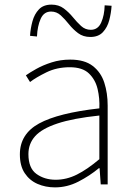

<svg xmlns="http://www.w3.org/2000/svg" viewBox="-20 -798 576 831"><path d="M218 13Q177 13 142.5 -2Q108 -17 87 -48.5Q66 -80 66 -130Q66 -218 149 -263.5Q232 -309 410 -329Q412 -372 402.5 -412.5Q393 -453 365 -480Q337 -507 282 -507Q226 -507 181 -485Q136 -463 110 -443L92 -472Q109 -484 137.5 -500Q166 -516 203.5 -528Q241 -540 284 -540Q346 -540 381.5 -512.5Q417 -485 431.5 -440Q446 -395 446 -341V0H416L411 -70H408Q368 -37 319.5 -12Q271 13 218 13ZM221 -20Q268 -20 313 -42.5Q358 -65 410 -109V-298Q296 -286 228.5 -263.5Q161 -241 132 -208.5Q103 -176 103 -131Q103 -70 138 -45Q173 -20 221 -20ZM371 -638Q340 -638 318 -654.5Q296 -671 278.5 -693Q261 -715 243 -731.5Q225 -748 201 -748Q170 -748 156 -716.5Q142 -685 140 -640L110 -643Q112 -675 120.5 -706Q129 -737 148.5 -757.5Q168 -778 203 -778Q234 -778 256 -761.5Q278 -745 295.5 -723.5Q313 -702 331 -685.5Q349 -669 373 -669Q404 -669 418 -700.5Q432 -732 433 -775L463 -773Q461 -742 453 -711Q445 -680 425.5 -659Q406 -638 371 -638Z"/></svg>

Font: Noto Sans TC Thin
Style: Regular
Weight: 100
Designer: Ryoko NISHIZUKA 西塚涼子 (kana, bopomofo & ideographs); Paul D. Hunt (Latin, Greek & Cyrillic); Sandoll Communications 산돌커뮤니
Foundry: Adobe
Version: Version 2.004-H2;hotconv 1.0.118;makeotfexe 2.5.65603